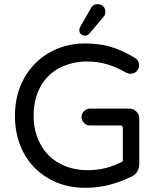

<svg xmlns="http://www.w3.org/2000/svg" viewBox="-20 -904 779 935"><path d="M366.2 -757.8Q366.2 -765.6 373 -777.3L422.9 -864.3Q432.6 -883.8 456.1 -883.8Q471.7 -883.8 482.4 -873.5Q493.2 -863.3 493.2 -846.7Q493.2 -831.1 483.4 -821.3L416 -741.2Q407.2 -730.5 393.6 -730.5Q381.8 -730.5 374 -737.8Q366.2 -745.1 366.2 -757.8ZM217.8 -34.2Q138.7 -79.1 95.7 -158.7Q52.7 -238.3 52.7 -339.8Q52.7 -443.4 97.7 -523.4Q142.6 -603.5 220.7 -647.9Q298.8 -692.4 393.6 -692.4Q465.8 -692.4 522.9 -674.8Q580.1 -657.2 636.7 -622.1Q645.5 -618.2 651.4 -607.9Q657.2 -597.7 657.2 -585.9Q657.2 -569.3 645.5 -557.1Q633.8 -544.9 615.2 -544.9Q606.4 -544.9 594.7 -549.8Q547.9 -577.1 502 -590.8Q456.1 -604.5 403.3 -604.5Q332 -604.5 269.5 -573.2Q209 -541 176.3 -480.5Q143.6 -419.9 143.6 -339.8Q143.6 -264.6 175.8 -204.1Q208 -142.6 268.6 -108.9Q329.1 -75.2 408.2 -75.2Q498 -75.2 578.1 -118.2V-281.2Q578.1 -293 566.4 -293H418Q401.4 -293 389.2 -305.2Q377 -317.4 377 -334Q377 -350.6 389.2 -362.8Q401.4 -375 418 -375H610.4Q629.9 -375 644 -360.8Q658.2 -346.7 658.2 -327.1V-105.5Q658.2 -85 648.4 -68.8Q638.7 -52.7 620.1 -43.9Q508.8 10.7 396.5 10.7Q294.9 10.7 217.8 -34.2Z"/></svg>

Font: FakePearl
Style: Regular
Weight: 400
Version: Version 1.2